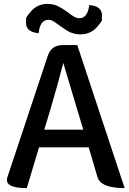

<svg xmlns="http://www.w3.org/2000/svg" viewBox="-20 -969 662 989"><path d="M238 -400 208 -301H409Q380 -400 366 -444Q353 -486 306 -645Q278 -535 238 -400ZM118 0Q0 0 18 -56L226 -681Q244 -737 304 -737H378L622 0Q499 0 482 -57L437 -210H181L118 0ZM393 -792Q357 -792 326 -811Q296 -830 272 -848Q249 -867 230 -867Q186 -867 179 -798Q104 -804 115 -869Q107 -873 140 -911Q173 -949 226 -949Q262 -949 292 -930Q323 -912 346 -893Q370 -875 389 -875Q431 -875 440 -943Q516 -937 504 -871Q513 -868 480 -830Q447 -792 393 -792Z"/></svg>

Font: Swei Half Moon CJK SC
Style: Medium
Weight: 500
Version: Version 2.071